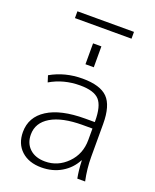

<svg xmlns="http://www.w3.org/2000/svg" viewBox="-160 -961 858 1062"><g transform="rotate(20 269.0 -430.0)"><path d="M263 -530Q367 -530 411 -485.5Q455 -441 455 -333V-140Q455 -70 470 0H424Q415 -46 413 -103H411Q384 -51 332.5 -20.5Q281 10 215 10Q141 10 97 -30.5Q53 -71 53 -140Q53 -228 130.5 -277.5Q208 -327 351 -327H408V-332Q408 -421 376.5 -455.5Q345 -490 263 -490Q166 -490 88 -444L76 -482Q160 -530 263 -530ZM250 -610V-733H299V-610ZM108 -830V-870H441V-830ZM99 -142Q99 -90 132.5 -59Q166 -28 223 -28Q298 -28 353 -83.5Q408 -139 408 -222V-289H351Q230 -289 164.5 -250Q99 -211 99 -142Z"/></g></svg>

Font: M PLUS 1p Light
Style: Regular
Weight: 300
Version: Version 1.061